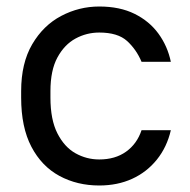

<svg xmlns="http://www.w3.org/2000/svg" viewBox="-20 -560 585 590"><path d="M285 10Q217 10 162.5 -19.5Q108 -49 76.5 -109Q45 -169 45 -260V-280Q45 -366 79 -424Q113 -482 168 -511Q223 -540 285 -540Q348 -540 393.5 -517.5Q439 -495 467 -456.5Q495 -418 505 -370H415Q399 -408 370.5 -434Q342 -460 285 -460Q246 -460 212 -441.5Q178 -423 156.5 -383.5Q135 -344 135 -280V-260Q135 -192 156.5 -150Q178 -108 212 -89Q246 -70 285 -70Q334 -70 367.5 -94Q401 -118 415 -160H505Q493 -108 462 -69.5Q431 -31 386 -10.5Q341 10 285 10Z"/></svg>

Font: Golos Text
Style: Regular
Weight: 400
Designer: A.Korolkova, Vitaly Kuzmin
Foundry: ParaType Ltd
Version: Version 2.004